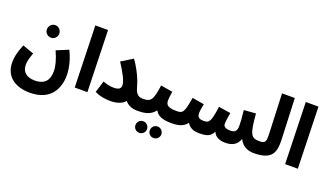

<svg xmlns="http://www.w3.org/2000/svg" viewBox="-86 -1350 3729 2189"><g transform="rotate(20 1778.5 -256.0)"><path d="M345 -441C386 -441 419 -475 419 -516C419 -558 386 -593 345 -593C302 -593 269 -558 269 -516C269 -475 302 -441 345 -441ZM26 -29C26 155 167 231 331 231C588 231 662 56 662 -98C662 -195 628 -310 588 -384L444 -324C487 -230 507 -154 507 -92C507 -3 475 81 335 81C240 81 181 34 181 -52C181 -98 190 -130 216 -202L80 -251C34 -142 26 -80 26 -29Z M794 0H948L927 -746H773Z M1209 -150C1170 -150 1122 -160 1080 -177L1036 -36C1089 -6 1166 6 1226 6C1312 6 1371 -20 1404 -59C1441 -14 1493 5 1554 5C1609 5 1639 -26 1639 -72C1639 -112 1616 -145 1564 -145C1517 -145 1481 -168 1461 -245C1443 -315 1399 -424 1317 -541L1179 -456C1252 -342 1297 -259 1297 -209C1297 -169 1272 -150 1209 -150Z M1554 5C1630 5 1713 -3 1768 -78C1797 -20 1860 5 1966 5C2021 5 2050 -26 2050 -72C2050 -112 2028 -145 1976 -145C1873 -145 1844 -171 1844 -224C1844 -261 1852 -306 1856 -335L1712 -359C1686 -167 1661 -145 1564 -145ZM1835 234C1873 234 1905 203 1905 165C1905 125 1873 94 1835 94C1795 94 1765 125 1765 165C1765 203 1795 234 1835 234ZM1661 234C1699 234 1731 203 1731 165C1731 125 1699 94 1661 94C1622 94 1591 125 1591 165C1591 203 1622 234 1661 234Z M1965 5C2044 5 2108 -6 2156 -67C2193 -6 2251 5 2303 5C2389 5 2437 -6 2474 -75C2496 -17 2554 5 2619 5C2706 5 2759 -25 2789 -101C2832 -8 2917 5 2967 5C3023 5 3052 -26 3052 -72C3052 -112 3029 -145 2977 -145C2877 -145 2857 -188 2837 -429L2693 -418C2704 -331 2707 -274 2707 -229C2707 -171 2685 -145 2628 -145C2562 -145 2543 -168 2543 -198C2543 -227 2552 -283 2561 -333L2415 -356C2390 -161 2368 -145 2304 -145C2243 -145 2226 -170 2226 -213C2226 -246 2237 -296 2242 -324L2098 -349C2066 -163 2053 -145 1975 -145Z M2967 5C3195 5 3220 -100 3213 -258L3193 -746H3038L3057 -274C3061 -164 3055 -145 2977 -145Z M3347 0H3501L3480 -746H3326Z"/></g></svg>

Font: Noto Sans Arabic UI SmCn XBd
Style: Regular
Weight: 800
Width: 4
Designer: Monotype Design Team, Nadine Chahine and Nizar Qandah
Foundry: Monotype Imaging Inc.
Version: Version 2.010